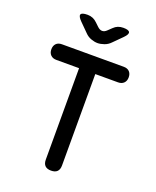

<svg xmlns="http://www.w3.org/2000/svg" viewBox="-171 -1049 943 1157"><g transform="rotate(20 300.0 -471.0)"><path d="M248 -630H102Q79 -630 65.5 -643.5Q52 -657 52 -680Q52 -703 65 -716.5Q78 -730 102 -730H498Q522 -730 535 -716.5Q548 -703 548 -680Q548 -657 534.5 -643.5Q521 -630 498 -630H352V-44Q352 -18 339 -5Q326 8 300 8Q274 8 261 -5Q248 -18 248 -44ZM187 -950Q205 -950 220.5 -943.5Q236 -937 249 -924L270 -904Q285 -889 300.5 -888.5Q316 -888 331 -903L354 -925Q367 -938 382 -944Q397 -950 416 -950Q451 -950 456.5 -937Q462 -924 437 -899L382 -844Q365 -826 342 -818Q319 -810 300 -810Q281 -810 258.5 -818Q236 -826 219 -844L165 -898Q139 -924 144.5 -937Q150 -950 187 -950Z"/></g></svg>

Font: Maple Mono NL Medium
Style: Regular
Weight: 500
Monospace: yes
Designer: subframe7536
Version: Version 7.000